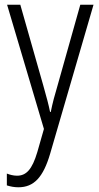

<svg xmlns="http://www.w3.org/2000/svg" viewBox="-20 -552 421 813"><path d="M10 -532 166 -6 138 92C116 166 91 192 52 192C37 192 22 188 9 183V233C25 238 40 241 58 241C124 241 163 198 192 100L376 -532H320L224 -191C212 -151 202 -114 195 -78H192C186 -108 178 -138 163 -191L66 -532Z"/></svg>

Font: Noto Sans Hebrew Condensed Light
Style: Regular
Weight: 300
Width: 3
Designer: Monotype Design Team
Foundry: Monotype Imaging Inc.
Version: Version 2.004